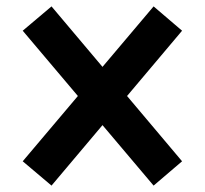

<svg xmlns="http://www.w3.org/2000/svg" viewBox="-20 -590 640 600"><path d="M141 -10 549 -494 460 -570 51 -86ZM460 -10 549 -86 141 -570 51 -494Z"/></svg>

Font: M PLUS Code Latin Expanded SemiBold
Style: Regular
Weight: 600
Width: 7
Designer: Coji Morishita
Foundry: UNDERFOREST DESIGN
Version: Version 1.002; ttfautohint (v1.8.3)